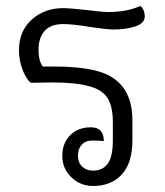

<svg xmlns="http://www.w3.org/2000/svg" viewBox="-20 -609 548 638"><path d="M187 -91Q187 -133 213 -159.5Q239 -186 282 -186Q325 -186 325 -140Q312 -142 287 -142Q264 -142 251.5 -128Q239 -114 239 -91Q239 -69 253 -55.5Q267 -42 289 -42Q321 -42 338 -65Q355 -88 355 -143V-203Q355 -256 337 -283.5Q319 -311 278 -322Q233 -335 155 -335L82 -334Q65 -349 54 -380Q43 -411 43 -441Q43 -506 85.5 -544Q128 -582 190 -582Q211 -582 274 -575Q322 -569 340 -569Q401 -569 446 -589Q452 -586 456.5 -576Q461 -566 461 -555Q461 -532 430.5 -521.5Q400 -511 357 -511Q336 -511 282 -519Q222 -529 190 -529Q149 -529 128.5 -506.5Q108 -484 108 -442Q108 -408 122 -388H158Q241 -388 295 -375Q420 -346 420 -209V-143Q420 -68 385 -29.5Q350 9 289 9Q247 9 217 -20Q187 -49 187 -91Z"/></svg>

Font: Krub
Style: Regular
Weight: 400
Designer: Ekaluck Peanpanawate
Foundry: Cadson Demak Co.,Ltd.
Version: Version 1.000; ttfautohint (v1.6)